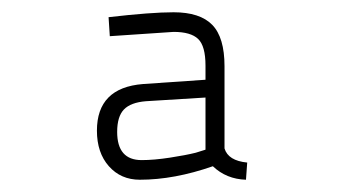

<svg xmlns="http://www.w3.org/2000/svg" viewBox="-20 -679 558 313"><path d="M346 -571V-437Q352 -417 383 -414L381 -386Q349 -387 327 -408Q264 -386 208 -386Q177 -386 157.5 -408Q138 -430 138 -466Q138 -536 213 -542L315 -549V-572Q315 -604 303 -615.5Q291 -627 263 -627L159 -620L157 -651Q226 -659 263 -659Q306 -659 326 -638.5Q346 -618 346 -571ZM315 -520 218 -514Q193 -512 182 -500.5Q171 -489 171 -464Q171 -418 211 -418Q231 -418 257 -422Q283 -426 299 -430L315 -435Z"/></svg>

Font: TitilliumText22L Th
Style: Thin
Weight: 100
Designer: Campivisivi
Foundry: Campivisivi
Version: 1.000